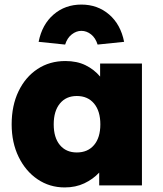

<svg xmlns="http://www.w3.org/2000/svg" viewBox="-20 -811 711 840"><path d="M263 9Q197 9 144.5 -26.5Q92 -62 61.5 -124.5Q31 -187 31 -267Q31 -349 61 -411.5Q91 -474 144 -509Q197 -544 266 -544Q317 -544 354.5 -525.5Q392 -507 418 -476V-533H601V0H414V-56Q387 -27 349 -9Q311 9 263 9ZM316 -144Q364 -144 391.5 -176.5Q419 -209 419 -267Q419 -325 391.5 -358Q364 -391 316 -391Q269 -391 242 -358Q215 -325 215 -267Q215 -209 242 -176.5Q269 -144 316 -144ZM265 -616 149 -628Q164 -704 214.5 -747.5Q265 -791 336 -791Q407 -791 457.5 -747.5Q508 -704 523 -628L407 -616Q398 -645 378.5 -660.5Q359 -676 336 -676Q314 -676 294 -660.5Q274 -645 265 -616Z"/></svg>

Font: Lexend ExtraBold
Style: Regular
Weight: 800
Designer: Bonnie Shaver-Troup, Thomas Jockin
Foundry: Lexend
Version: Version 1.007; ttfautohint (v1.8.3)